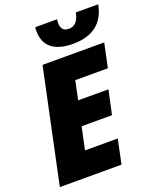

<svg xmlns="http://www.w3.org/2000/svg" viewBox="-168 -1036 927 1135"><g transform="rotate(-20 295.5 -469.0)"><path d="M373 -769C497 -769 569 -826 591 -938H450C439 -886 417 -861 379 -861C346 -861 330 -880 330 -914C330 -921 331 -927 332 -938H195C193 -930 193 -921 193 -916C193 -820 252 -769 373 -769ZM8 0H396L428 -153H222L252 -294H443L476 -445H285L310 -563H515L547 -714H159Z"/></g></svg>

Font: Noto Sans SemiCondensed Black
Style: Italic
Weight: 900
Width: 4
Italic angle: -12°
Designer: Monotype Design Team
Foundry: Monotype Imaging Inc.
Version: Version 2.013